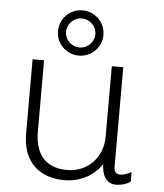

<svg xmlns="http://www.w3.org/2000/svg" viewBox="-53 -793 725 850"><g transform="rotate(5 309.0 -368.0)"><path d="M381 -645C381 -702 335 -746 280 -746C224 -746 179 -701 179 -645C179 -589 225 -545 280 -545C336 -545 381 -590 381 -645ZM345 -645C345 -610 316 -581 280 -581C245 -581 215 -609 215 -645C215 -681 244 -710 280 -710C315 -710 345 -682 345 -645ZM430 -76C430 -36 445 10 494 10C518 10 540 3 558 -9V-52C543 -43 523 -36 508 -36C493 -36 481 -45 481 -69V-511H430V-197C430 -105 363 -36 273 -36C183 -36 129 -86 129 -197V-511H78V-182C78 -49 159 10 265 10C332 10 395 -22 430 -76Z"/></g></svg>

Font: ChivoLight
Style: Regular
Weight: 300
Designer: Hector Gatti
Foundry: Omnibus-Type
Version: Version 1.004;PS 001.004;hotconv 1.0.88;makeotf.lib2.5.64775